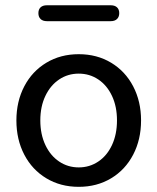

<svg xmlns="http://www.w3.org/2000/svg" viewBox="-20 -703 600 732"><path d="M42.5 -243.9Q42.5 -316.3 72.6 -373.9Q102.7 -431.5 156.8 -463.9Q210.8 -496.4 280.2 -496.4Q349.5 -496.4 403.6 -463.9Q457.6 -431.5 487.7 -373.9Q517.8 -316.3 517.8 -243.9Q517.8 -170.9 487.7 -113.3Q457.6 -55.6 403.6 -23.2Q349.5 9.3 280.2 9.3Q210.8 9.3 156.8 -23.2Q102.7 -55.6 72.6 -113.3Q42.5 -170.9 42.5 -243.9ZM426 -243.9Q426 -296.9 407 -337.3Q388 -377.8 354.7 -400.1Q321.5 -422.3 280.2 -422.3Q238.8 -422.3 205.6 -400.1Q172.3 -377.8 153 -337.3Q133.7 -296.9 133.7 -243.9Q133.7 -190.9 153 -150.1Q172.3 -109.3 205.6 -87.1Q238.8 -64.8 280.2 -64.8Q321.5 -64.8 354.7 -87.1Q388 -109.3 407 -150.1Q426 -190.9 426 -243.9ZM126.4 -652.8Q126.4 -667.3 134.8 -675.1Q143.3 -682.9 158.7 -682.9H402.3Q417.7 -682.9 426.1 -675Q434.6 -667.1 434.6 -652.9Q434.6 -638.6 426.1 -630.5Q417.7 -622.3 402.3 -622.3H158.7Q143.3 -622.3 134.8 -630.4Q126.4 -638.4 126.4 -652.8Z"/></svg>

Font: SN Pro Thin
Style: Regular
Weight: 200
Designer: Tobias Whetton
Foundry: Supernotes
Version: Version 1.003;Glyphs 3.3 (3324)